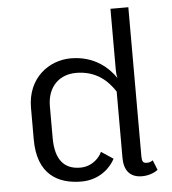

<svg xmlns="http://www.w3.org/2000/svg" viewBox="-51 -747 720 802"><g transform="rotate(-5 308.5 -346.0)"><path d="M441.7 -700V-441.7C441.7 -429.2 443.3 -418.3 445.8 -409.2C416.7 -452.5 358.3 -508.3 258.3 -508.3C166.7 -508.3 75 -441.7 75 -316.7V-183.3C75 -39.2 158.3 8.3 258.3 8.3C335.8 8.3 382.5 -40 400 -75L350 -108.3C343.3 -90.8 313.3 -50 258.3 -50C193.3 -50 154.2 -90 154.2 -183.3V-316.7C154.2 -398.3 205 -445.8 275 -445.8C360.8 -445.8 408.3 -398.3 437.5 -353.3V-75C437.5 -23.3 461.7 8.3 512.5 8.3C546.7 8.3 570 -5.8 579.2 -12.5L562.5 -54.2C557.5 -50.8 550 -45.8 537.5 -45.8C520.8 -45.8 516.7 -54.2 516.7 -75V-700Z"/></g></svg>

Font: BoonHome
Style: Book
Weight: 400
Designer: Sungsit Sawaiwan
Foundry: Sungsit Sawaiwan
Version: Version 0.2